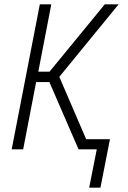

<svg xmlns="http://www.w3.org/2000/svg" viewBox="-20 -690 590 887"><path d="M444 177H392L427 0H343L208 -311H147L87 0H34L164 -670H217L157 -359H209L464 -670H528L254 -335L378 -47H488Z"/></svg>

Font: Lode Dark Term
Style: Italic
Weight: 400
Italic angle: -11°
Monospace: yes
Designer: Belleve Invis
Foundry: Belleve Invis
Version: Version 29.2.0